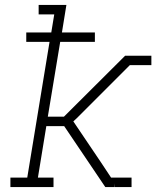

<svg xmlns="http://www.w3.org/2000/svg" viewBox="-20 -755 640 775"><path d="M22 0V-38H90L180 -586H86V-624H187L199 -697H136V-735H248L230 -624H363V-586H223L173 -284H238L485 -530H529L527 -515L523 -511L511 -499L290 -278L276 -265L388 -99L441 -19L428 -38H511V0H442L444 -15L441 0H405L239 -246H167L133 -38H196V0ZM503 -492 511 -499 523 -511 527 -515 529 -530H591V-492Z"/></svg>

Font: Iosevka Slab XLtExObl
Style: Regular
Weight: 200
Width: 7
Italic angle: -9°
Monospace: yes
Designer: Belleve Invis
Foundry: Belleve Invis
Version: Version 11.1.1; ttfautohint (v1.8.3)